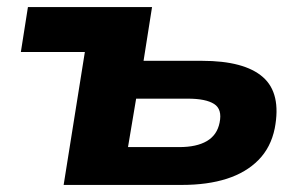

<svg xmlns="http://www.w3.org/2000/svg" viewBox="-20 -523 865 543"><path d="M160 0 220 -376H39L59 -503H410L386 -351H551Q671 -351 723.5 -305Q776 -259 757 -160Q746 -106 711 -70.5Q676 -35 621.5 -17.5Q567 0 494 0ZM342 -107H487Q536 -107 565 -124Q594 -141 601 -176Q609 -214 585.5 -229Q562 -244 511 -244H365Z"/></svg>

Font: Nunito Sans 7pt SemiExpanded ExtraBold
Style: Italic
Weight: 800
Width: 6
Italic angle: -9°
Designer: Vernon Adams
Foundry: Vernon Adams
Version: Version 3.101;gftools[0.9.27]